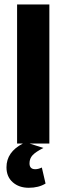

<svg xmlns="http://www.w3.org/2000/svg" viewBox="-20 -660 311 883"><path d="M189.5 184.1Q157.7 203.6 112.5 203.6Q67.4 203.6 38.6 178.2Q9.8 152.8 9.8 109.4Q9.8 39.1 85.4 0H58.6V-639.6H207V0H115.7L179.7 20.5Q144.5 38.1 130.1 53.5Q115.7 68.8 115.7 91.3Q115.7 118.2 142.1 118.2Q156.2 118.2 172.4 110.4Z"/></svg>

Font: Yantramanav Black
Style: Regular
Weight: 900
Version: Version 1.001;PS 1.0;hotconv 1.0.72;makeotf.lib2.5.5900; ttf